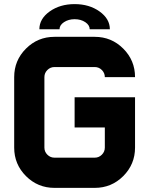

<svg xmlns="http://www.w3.org/2000/svg" viewBox="-20 -911 724 931"><path d="M439.5 -732.4Q520.5 -732.4 577.6 -675.3Q634.8 -618.2 634.8 -537.1H488.3Q488.3 -557.1 473.9 -571.5Q459.5 -585.9 439.5 -585.9H244.1Q224.1 -585.9 209.7 -571.5Q195.3 -557.1 195.3 -537.1V-195.3Q195.3 -175.3 209.7 -160.9Q224.1 -146.5 244.1 -146.5H439.5Q459.5 -146.5 473.9 -160.9Q488.3 -175.3 488.3 -195.3V-293H341.8V-439.5H634.8V-195.3Q634.8 -114.3 577.6 -57.1Q520.5 0 439.5 0H244.1Q163.1 0 106 -57.1Q48.8 -114.3 48.8 -195.3V-537.1Q48.8 -618.2 106 -675.3Q163.1 -732.4 244.1 -732.4ZM415 -769Q415 -789.1 393.6 -803.5Q372.1 -817.9 341.8 -817.9Q312 -817.9 290.3 -803.5Q268.6 -789.1 268.6 -769H170.9Q170.9 -819.8 220.9 -855.5Q271 -891.1 341.8 -891.1Q412.6 -891.1 462.6 -855.5Q512.7 -819.8 512.7 -769Z"/></svg>

Font: Audex
Style: Regular
Weight: 400
Designer: GGBotNet
Foundry: GGBotNet
Version: 1.00